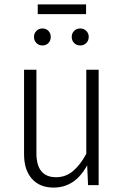

<svg xmlns="http://www.w3.org/2000/svg" viewBox="-20 -839 561 870"><path d="M427 0H379L375 -90Q320 11 223 11Q160 11 124.5 -29Q89 -69 89 -140V-523H145V-145Q145 -36 234 -36Q278 -36 311 -64Q344 -92 371 -142V-523H427ZM210 -672Q210 -655 199.5 -644Q189 -633 172 -633Q156 -633 145 -644Q134 -655 134 -672Q134 -688 145 -699Q156 -710 172 -710Q189 -710 199.5 -699Q210 -688 210 -672ZM382 -672Q382 -655 371 -644Q360 -633 344 -633Q327 -633 316 -644Q305 -655 305 -672Q305 -688 316 -699Q327 -710 344 -710Q360 -710 371 -699Q382 -688 382 -672ZM151 -775V-819H370V-775Z"/></svg>

Font: Fira Sans Condensed Light
Style: Regular
Weight: 300
Width: 3
Designer: bBox Type GmbH & Carrois Corporate GbR & Edenspiekermann AG
Foundry: bBox Type GmbH & Carrois Corporate GbR & Edenspiekermann AG
Version: Version 4.301